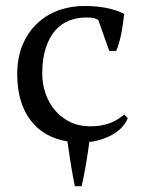

<svg xmlns="http://www.w3.org/2000/svg" viewBox="-20 -478 484 659"><path d="M418.5 -72.3Q413.1 -58.1 401.6 -44.7Q390.1 -31.2 373 -20.3Q356 -9.3 334 -1.5Q312 6.3 286.6 9.3Q281.7 45.9 275.4 84Q269 122.1 260.3 161.1H236.8Q228.5 119.6 222.7 83Q216.8 46.4 211.4 7.3Q168.9 0.5 136.7 -18.8Q104.5 -38.1 82.8 -67.9Q61 -97.7 50 -137Q39.1 -176.3 39.1 -223.1Q39.1 -279.3 57.1 -323Q75.2 -366.7 106.7 -396.7Q138.2 -426.8 179.9 -442.1Q221.7 -457.5 269.5 -457.5Q313.5 -457.5 347.9 -450.2Q382.3 -442.9 406.2 -430.2Q404.8 -415.5 402.3 -398.2Q399.9 -380.9 396.5 -363.8Q393.1 -346.7 388.7 -331.1Q384.3 -315.4 378.9 -303.2H355L317.4 -409.2Q311 -413.6 302.7 -415.8Q294.4 -418 275.9 -418Q245.1 -418 217.8 -407.5Q190.4 -397 169.9 -373.8Q149.4 -350.6 137.2 -313.7Q125 -276.9 125 -224.1Q125 -190.4 136 -158Q147 -125.5 168 -100.3Q189 -75.2 219.7 -59.8Q250.5 -44.4 289.6 -44.4Q312 -44.4 329.6 -47.9Q347.2 -51.3 361.3 -57.1Q375.5 -63 386.5 -70.3Q397.5 -77.6 406.7 -85Z"/></svg>

Font: PT Astra Serif
Style: Regular
Weight: 400
Designer: A.Korolkova, I. Chaeva
Foundry: ParaType Ltd
Version: Version 1.002